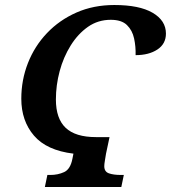

<svg xmlns="http://www.w3.org/2000/svg" viewBox="-20 -746 682 766"><path d="M159 0 169 -48H181Q211 -48 236 -59.5Q261 -71 269 -113L273 -133Q166 -146 115.5 -205Q65 -264 65 -352Q65 -427 91.5 -494.5Q118 -562 167.5 -614Q217 -666 285 -696Q353 -726 436 -726Q536 -726 589 -695Q642 -664 642 -612Q642 -571 608 -548.5Q574 -526 521 -526Q522 -560 515 -592.5Q508 -625 486.5 -646Q465 -667 422 -667Q371 -667 331 -639Q291 -611 262 -564.5Q233 -518 218 -462Q203 -406 203 -349Q203 -273 242 -236Q281 -199 363 -199H417L403 -133Q401 -120 398.5 -105.5Q396 -91 396 -83Q396 -61 414.5 -54.5Q433 -48 462 -48H474L464 0Z"/></svg>

Font: Noto Serif SemiCondensed SemiBold
Style: Italic
Weight: 600
Width: 4
Italic angle: -12°
Designer: Monotype Design Team
Foundry: Monotype Imaging Inc.
Version: Version 2.014; ttfautohint (v1.8.4.7-5d5b)